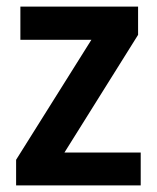

<svg xmlns="http://www.w3.org/2000/svg" viewBox="-20 -564 477 584"><path d="M408 0H29V-78L258 -443H42V-544H400V-458L176 -100H408Z"/></svg>

Font: Noto Sans Bengali SemiCondensed SemiBold
Style: Regular
Weight: 600
Width: 4
Designer: Joana Ranito - Universal Thirst; Jelle Bosma - Monotype Design Team
Foundry: Universal Thirst ehf.
Version: Version 3.000; ttfautohint (v1.8.4.7-5d5b)